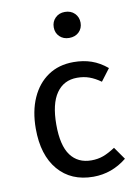

<svg xmlns="http://www.w3.org/2000/svg" viewBox="-88 -839 655 909"><g transform="rotate(-10 239.0 -384.0)"><path d="M448 -482 404 -424Q376 -444 349.5 -453.5Q323 -463 291 -463Q227 -463 191.5 -412Q156 -361 156 -261Q156 -161 191 -113.5Q226 -66 291 -66Q322 -66 348 -75.5Q374 -85 406 -106L448 -46Q376 12 287 12Q180 12 118.5 -60Q57 -132 57 -259Q57 -343 85 -406Q113 -469 164.5 -504Q216 -539 287 -539Q334 -539 373 -525.5Q412 -512 448 -482ZM353 -717Q353 -690 335 -672.5Q317 -655 288 -655Q260 -655 242 -672.5Q224 -690 224 -717Q224 -744 242 -762Q260 -780 288 -780Q317 -780 335 -762Q353 -744 353 -717Z"/></g></svg>

Font: Fira Sans
Style: Regular
Weight: 400
Designer: bBox Type GmbH & Carrois Corporate GbR & Edenspiekermann AG
Foundry: bBox Type GmbH & Carrois Corporate GbR & Edenspiekermann AG
Version: Version 4.301